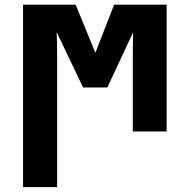

<svg xmlns="http://www.w3.org/2000/svg" viewBox="-20 -554 799 809"><path d="M220.7 234.4H77.1V-534.2H298.8L381.8 -331.5L460.9 -534.2H682.1V0H539.6V-320.3Q539.6 -369.1 541 -418L432.1 -185.5H330.1L218.8 -418.5Q220.2 -390.1 220.5 -363Q220.7 -335.9 220.7 -308.6Z"/></svg>

Font: Lunasima
Style: Bold
Weight: 700
Designer: The DocRepair Project, Monotype Design Team
Foundry: Google
Version: Version 2.009